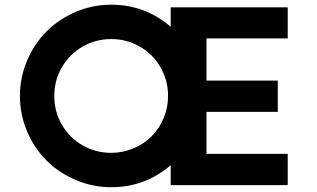

<svg xmlns="http://www.w3.org/2000/svg" viewBox="-20 -781 1337 810"><path d="M1193.8 -619.1H851.1V-440.9H1151.9V-309.1H851.1V-131.8H1193.8V0H700.2V-84Q591.8 8.8 449.2 8.8Q370.6 8.8 299.3 -21.7Q228 -52.2 176.5 -103.5Q125 -154.8 94.5 -226.1Q64 -297.4 64 -376Q64 -454.6 94.5 -525.9Q125 -597.2 176.5 -648.7Q228 -700.2 299.3 -730.7Q370.6 -761.2 449.2 -761.2Q591.3 -761.2 700.2 -668V-750H1193.8ZM449.2 -136.2Q498.5 -136.2 543 -155Q587.4 -173.8 619.4 -205.8Q651.4 -237.8 670.2 -282.2Q689 -326.7 689 -376Q689 -441.9 657.2 -497.1Q625.5 -552.2 570.3 -584.2Q515.1 -616.2 449.2 -616.2Q383.3 -616.2 328.1 -584.2Q272.9 -552.2 241 -497.1Q209 -441.9 209 -376Q209 -310.1 241 -254.9Q272.9 -199.7 328.1 -168Q383.3 -136.2 449.2 -136.2Z"/></svg>

Font: Oakes Grotesk Bold
Style: Regular
Weight: 700
Designer: Samuel Oakes
Foundry: Samuel Oakes
Version: Version 1.000;PS 001.000;hotconv 1.0.88;makeotf.lib2.5.64775